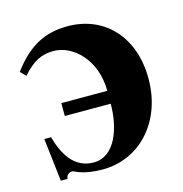

<svg xmlns="http://www.w3.org/2000/svg" viewBox="-80 -547 604 634"><g transform="rotate(-15 222.0 -229.5)"><path d="M32 -350C69 -392 99 -406 139 -406C206 -406 277 -339 277 -233H120V-189H277C277 -105 246 -16 173 -16C104 -16 74 -76 58 -133H35L52 14H75C76 -1 87 -6 97 -6C103 -6 126 14 196 14C322 14 419 -89 419 -237C419 -380 331 -473 205 -473C126 -473 69 -442 14 -368Z"/></g></svg>

Font: XITS
Style: Bold
Weight: 700
Designer: MicroPress Inc., with final additions and corrections provided by Coen Hoffman, Elsevier (retired)
Version: Version 1.107